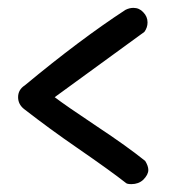

<svg xmlns="http://www.w3.org/2000/svg" viewBox="-20 -482 436 488"><path d="M26 -235Q26 -217 41 -205Q108 -153 175 -107Q262 -47 300 -17Q303 -14 314 -14Q332 -14 344 -25Q357 -38 357 -50Q357 -60 349 -73Q303 -110 226 -161Q145 -215 119 -235L347 -401Q355 -412 355 -425Q355 -440 344 -451Q334 -462 319 -462Q309 -462 299 -457Q184 -382 43 -265Q26 -254 26 -235Z"/></svg>

Font: Patrick Hand SC
Style: Regular
Weight: 400
Designer: Patrick Wagesreiter
Foundry: Patrick Wagesreiter
Version: Version 2.001; ttfautohint (v1.8.2)